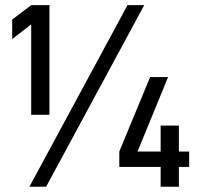

<svg xmlns="http://www.w3.org/2000/svg" viewBox="-20 -710 769 730"><path d="M98.6 -617.2 26.4 -561.5V-635.7L98.6 -690.4H168V-273.4H98.6ZM699.2 -75.2H660.2V0H590.8V-75.2H433.6V-133.8L550.8 -417H619.1L502.9 -133.8H590.8V-232.4H660.2V-133.8H699.2ZM464.8 -690.4H528.3L155.3 0H91.8Z"/></svg>

Font: Altinn-DIN
Style: Regular
Weight: 400
Designer: Charles Nix
Foundry: Altinn
Version: Version 2.00